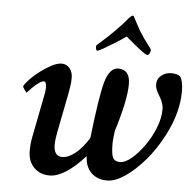

<svg xmlns="http://www.w3.org/2000/svg" viewBox="-48 -689 747 740"><g transform="rotate(5 325.0 -319.0)"><path d="M169.9 2Q132.8 2 109.4 -22Q85.9 -45.9 85.9 -85.9Q85.9 -99.6 86.9 -111.3Q87.9 -123 89.8 -132.8L123 -302.7Q125 -310.5 126 -318.4Q127 -326.2 127 -334Q127 -357.4 117.2 -357.4Q109.4 -357.4 97.2 -348.6Q85 -339.8 73.2 -328.1Q61.5 -316.4 54.7 -308.6Q52.7 -308.6 45.9 -318.4Q39.1 -328.1 39.1 -332Q44.9 -343.8 61 -360.4Q77.1 -377 98.6 -393.1Q120.1 -409.2 141.6 -420.4Q163.1 -431.6 179.7 -431.6Q198.2 -431.6 210.4 -417.5Q222.7 -403.3 222.7 -378.9Q222.7 -366.2 220.7 -352.1Q218.8 -337.9 215.8 -321.3L185.5 -167Q179.7 -137.7 179.7 -118.2Q179.7 -73.2 212.9 -73.2Q236.3 -73.2 263.7 -95.2Q291 -117.2 314.5 -156.2Q323.2 -233.4 331.5 -287.1Q339.8 -340.8 347.7 -371.1Q364.3 -431.6 398.4 -431.6Q444.3 -431.6 444.3 -375Q444.3 -313.5 406.2 -191.4Q404.3 -175.8 402.8 -164.1Q401.4 -152.3 401.4 -144.5Q401.4 -101.6 408.2 -87.9Q416 -73.2 435.5 -73.2Q456.1 -73.2 481 -94.2Q505.9 -115.2 529.3 -148.4Q552.7 -181.6 567.4 -219.2Q582 -256.8 582 -291Q582 -312.5 565.4 -339.8Q548.8 -365.2 548.8 -382.8Q548.8 -405.3 565.4 -418.5Q582 -431.6 603.5 -431.6Q627.9 -431.6 638.7 -421.9Q650.4 -403.3 650.4 -365.2Q650.4 -283.2 604.5 -194.3Q574.2 -135.7 536.1 -91.8Q498 -47.9 460.4 -22.9Q422.9 2 392.6 2Q354.5 2 331.1 -21Q307.6 -43.9 306.6 -85Q228.5 2 169.9 2ZM311.5 -493.2Q307.6 -493.2 306.2 -501Q304.7 -508.8 306.6 -513.7Q310.5 -517.6 328.6 -533.2Q346.7 -548.8 374 -576.2Q389.6 -591.8 401.9 -605.5Q414.1 -619.1 422.9 -629.9Q432.6 -639.6 436.5 -639.6Q440.4 -639.6 444.3 -629.9Q452.1 -614.3 459 -602.5Q465.8 -590.8 469.7 -583Q488.3 -553.7 502.4 -535.6Q516.6 -517.6 517.6 -513.7Q513.7 -493.2 504.9 -493.2Q501 -493.2 485.4 -504.4Q469.7 -515.6 451.7 -530.8Q433.6 -545.9 419.9 -557.6Q404.3 -545.9 379.9 -530.8Q355.5 -515.6 335.9 -504.4Q316.4 -493.2 311.5 -493.2Z"/></g></svg>

Font: Crimson Text SemiBold
Style: Italic
Weight: 600
Italic angle: -11°
Designer: Sebastian Kosch
Foundry: Sebastian Kosch
Version: Version 1.100; ttfautohint (v1.8.4)